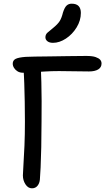

<svg xmlns="http://www.w3.org/2000/svg" viewBox="-20 -1010 571 1040"><path d="M153 10Q132 10 118 -11.5Q104 -33 104 -60Q104 -75 107 -117.5Q110 -160 112.5 -221Q115 -282 115 -351Q115 -407 114 -458.5Q113 -510 111.5 -556.5Q110 -603 107 -645L201 -651Q203 -614 204 -565.5Q205 -517 205.5 -463Q206 -409 205 -353Q205 -278 203.5 -213.5Q202 -149 200 -103.5Q198 -58 196 -37Q194 -17 183 -3.5Q172 10 153 10ZM105 -616Q88 -616 76 -623Q64 -630 56.5 -641.5Q49 -653 49 -665Q49 -683 64.5 -691Q80 -699 119 -702Q134 -703 169.5 -703.5Q205 -704 251.5 -704.5Q298 -705 349 -706Q400 -707 447 -707Q480 -707 497.5 -701Q515 -695 522.5 -686.5Q530 -678 530 -666Q530 -645 512 -634Q494 -623 462 -623Q423 -623 379.5 -624Q336 -625 300 -625Q258 -625 219 -622.5Q180 -620 150.5 -618Q121 -616 105 -616ZM267 -778Q248 -778 237 -786.5Q226 -795 226 -808Q226 -823 237 -833Q248 -843 267 -858Q293 -879 303.5 -896Q314 -913 321 -942Q330 -970 341 -980Q352 -990 368 -990Q394 -990 406 -977Q418 -964 418 -940Q418 -899 395 -861.5Q372 -824 337 -801Q302 -778 267 -778Z"/></svg>

Font: Shantell Sans
Style: Regular
Weight: 400
Designer: Stephen Nixon, Anya Danilova, Shantell Martin
Foundry: Arrow Type
Version: Version 1.008;[ac192a2d6]